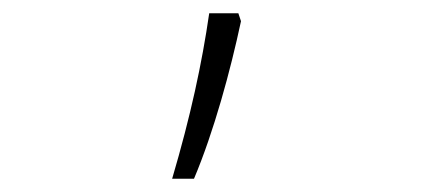

<svg xmlns="http://www.w3.org/2000/svg" viewBox="-20 -139 640 290"><path d="M240 131H273C303 60 328 -32 344 -107L340 -119H296C285 -43 268 36 240 131Z"/></svg>

Font: Noto Sans Mono ExtraLight
Style: Regular
Weight: 200
Designer: Monotype Design Team
Foundry: Monotype Imaging Inc.
Version: Version 2.014